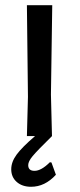

<svg xmlns="http://www.w3.org/2000/svg" viewBox="-20 -521 307 735"><path d="M177 101 194 148Q152 194 99 194Q65 194 44 175.5Q23 157 23 127Q23 99 43.5 71Q64 43 114 0H83L87 -150L83 -501H180L175 -159L179 0Q122 56 105 76.5Q88 97 88 111Q88 133 112 133Q138 133 171 100Z"/></svg>

Font: Alegreya Sans SC Medium
Style: Regular
Weight: 500
Designer: Juan Pablo del Peral
Foundry: Huerta Tipografica
Version: Version 2.001;PS 002.001;hotconv 1.0.88;makeotf.lib2.5.64775